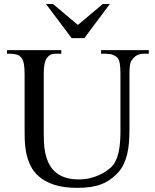

<svg xmlns="http://www.w3.org/2000/svg" viewBox="-20 -909 763 945"><path d="M687 -644.5Q666.5 -644.5 652.6 -636.2Q638.7 -627.9 627.4 -610.8Q621.6 -604 619.4 -586.9Q617.2 -569.8 617.2 -542V-272.5Q617.2 -238.3 614.7 -207.3Q612.3 -176.3 605.7 -149.2Q599.1 -122.1 587.9 -99.1Q576.7 -76.2 559.1 -57.6Q541 -38.6 521.5 -24.9Q502 -11.2 478.5 -2.2Q455.1 6.8 426.3 11.2Q397.5 15.6 360.8 15.6Q293 15.6 247.3 0.5Q201.7 -14.6 172.9 -39.3Q144 -64 129.2 -95.7Q114.3 -127.4 108.2 -160.9Q102.1 -194.3 101.6 -227.1Q101.1 -259.8 101.1 -285.6V-545.4Q101.1 -576.2 97.2 -595.9Q93.3 -615.7 84.5 -625.5Q76.7 -635.7 63.2 -640.1Q49.8 -644.5 29.8 -644.5H14.6V-662.1H281.7V-644.5H256.8Q236.8 -644.5 226.6 -638.2Q216.3 -631.8 207.5 -618.7Q202.1 -608.9 198.7 -591.1Q195.3 -573.2 195.3 -545.4V-256.3Q195.3 -234.9 196.3 -209.2Q197.3 -183.6 202.4 -158.2Q207.5 -132.8 218.3 -108.9Q229 -85 248 -66.4Q267.1 -47.9 296.4 -36.9Q325.7 -25.9 367.7 -25.9Q397.5 -25.9 422.6 -32Q447.8 -38.1 467.8 -47.4Q487.8 -56.6 502.7 -66.9Q517.6 -77.1 526.4 -85.4Q539.1 -97.2 547.4 -113.5Q555.7 -129.9 560.8 -148.2Q565.9 -166.5 568.4 -185.5Q570.8 -204.6 571.8 -221.9Q572.8 -239.3 572.8 -253.4V-545.4Q572.8 -576.2 569.6 -595.7Q566.4 -615.2 559.1 -623.5Q539.6 -644.5 502.4 -644.5H477.5V-662.1H712.4V-644.5ZM395 -721.2H332.5L206.5 -889.2H241.2L363.3 -786.1L485.8 -889.2H520.5Z"/></svg>

Font: Doulos SIL
Style: Regular
Weight: 400
Designer: Walt Agee, Victor Gaultney, Peter Martin, Debbi Hosken
Foundry: SIL International
Version: Version 4.110; 2011; Maintenance release